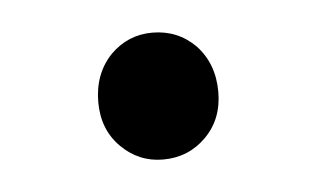

<svg xmlns="http://www.w3.org/2000/svg" viewBox="-27 -150 324 196"><g transform="rotate(-5 135.0 -52.0)"><path d="M91 -5Q73 -23 73 -51Q73 -80 91 -99Q109 -117 134 -117Q160 -117 178 -99Q196 -80 196 -51Q196 -23 178 -5Q160 13 134 13Q109 13 91 -5Z"/></g></svg>

Font: KaiGen Gothic SC Normal
Style: Regular
Weight: 300
Designer: Ryoko NISHIZUKA Ë•øÂ°öÊ∂ºÂ≠ê (kana & ideographs); Paul D. Hunt (Latin, Greek & Cyrillic); Wenlong ZHANG Âº†ÊñáÈæô (bopom
Version: Version 1.001 October 10, 2014